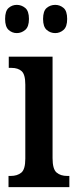

<svg xmlns="http://www.w3.org/2000/svg" viewBox="-20 -769 319 789"><path d="M15 0V-46H24Q51 -46 67.5 -59.5Q84 -73 84 -117V-421Q84 -463 69 -476.5Q54 -490 28 -490H16V-536H196V-119Q196 -74 212.5 -60Q229 -46 256 -46H265V0ZM207 -633Q187 -633 172 -646Q157 -659 157 -691Q157 -724 172 -736.5Q187 -749 207 -749Q226 -749 241 -736.5Q256 -724 256 -691Q256 -659 241 -646Q226 -633 207 -633ZM49 -633Q30 -633 15.5 -646Q1 -659 1 -691Q1 -724 15.5 -736.5Q30 -749 49 -749Q68 -749 83.5 -736.5Q99 -724 99 -691Q99 -659 83.5 -646Q68 -633 49 -633Z"/></svg>

Font: Noto Serif Bengali ExtraCondensed SemiBold
Style: Regular
Weight: 600
Width: 2
Designer: Juan Bruce, Universal Thirst, Indian Type Foundry and the Monotype Design Team.
Foundry: Monotype Imaging Inc.
Version: Version 2.003; ttfautohint (v1.8.4.7-5d5b)